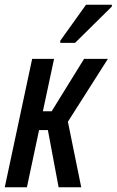

<svg xmlns="http://www.w3.org/2000/svg" viewBox="-22 -786 490 806"><path d="M-2 0 113 -539H205L158 -319H195L331 -539H431L263 -275L319 0H224L179 -240H142L91 0ZM231 -615 339 -766H448L447 -758L293 -606H231Z"/></svg>

Font: Noto Sans ExtraCondensed Medium
Style: Italic
Weight: 500
Width: 2
Italic angle: -12°
Designer: Monotype Design Team
Foundry: Monotype Imaging Inc.
Version: Version 2.013; ttfautohint (v1.8.4.7-5d5b)